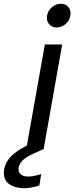

<svg xmlns="http://www.w3.org/2000/svg" viewBox="-112 -781 390 1006"><path d="M94.2 190.9Q49.3 205.1 14.2 205.1Q-9.3 205.1 -29.3 199.5Q-49.3 193.8 -65.2 182.6Q-81.1 171.4 -87.9 151.4Q-94.7 131.3 -89.8 105Q-79.1 34.7 28.8 -18.1L123 -547.9H213.9L117.2 -2.9L118.2 -1H117.2V0H116.2L59.1 25.9Q-6.3 55.2 -14.2 96.2Q-17.6 119.1 -4.2 131.6Q9.3 144 36.1 144Q63.5 144 104 130.9ZM207 -761.2Q232.4 -761.2 246.8 -743.4Q261.2 -725.6 256.8 -699.2Q252.4 -672.9 231.7 -655Q210.9 -637.2 185.1 -637.2Q159.2 -637.2 144.8 -655Q130.4 -672.9 134.8 -699.2Q139.2 -725.6 160.2 -743.4Q181.2 -761.2 207 -761.2Z"/></svg>

Font: Poppins
Style: Italic
Weight: 400
Italic angle: -10°
Designer: Ninad Kale (Devanagari), Jonny Pinhorn (Latin)
Foundry: Indian Type Foundry
Version: Version 3.200;PS 1.000;hotconv 16.6.54;makeotf.lib2.5.65590